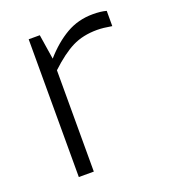

<svg xmlns="http://www.w3.org/2000/svg" viewBox="-105 -618 620 698"><g transform="rotate(-20 204.5 -269.5)"><path d="M82 -533H125L140 -437Q182 -485 228.5 -512Q275 -539 332 -539Q363 -539 384 -533V-474Q350 -480 327 -480Q272 -480 231 -459.5Q190 -439 140 -392V0H82Z"/></g></svg>

Font: Exo Light
Style: Regular
Weight: 300
Designer: Natanael Gama
Foundry: Natanael Gama
Version: Version 1.500; ttfautohint (v1.6)